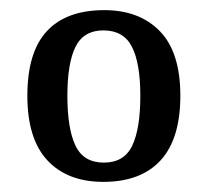

<svg xmlns="http://www.w3.org/2000/svg" viewBox="-20 -739 410 379"><path d="M184 -380Q113 -380 73.5 -422.5Q34 -465 34 -550Q34 -636 72.5 -677.5Q111 -719 186 -719Q255 -719 295.5 -677.5Q336 -636 336 -550Q336 -465 297 -422.5Q258 -380 184 -380ZM185 -418Q225 -418 241 -451.5Q257 -485 257 -550Q257 -614 240.5 -646.5Q224 -679 184 -679Q145 -679 129 -646.5Q113 -614 113 -550Q113 -485 129 -451.5Q145 -418 185 -418Z"/></svg>

Font: Noto Serif Khmer SemiCondensed
Style: Regular
Weight: 400
Width: 4
Designer: Danh Hong and the Monotype Design Team
Foundry: Monotype Imaging Inc.
Version: Version 2.004